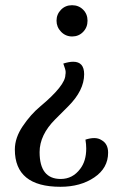

<svg xmlns="http://www.w3.org/2000/svg" viewBox="-20 -704 477 737"><path d="M197 -624.5Q197 -649 214 -666.5Q231 -684 256.5 -684Q282 -684 299 -667Q316 -650 316 -624.5Q316 -599 299 -581.5Q282 -564 257 -564Q232 -564 214.5 -582Q197 -600 197 -624.5ZM231 -417Q232 -420 232 -428Q232 -436 223 -460Q245 -467 261 -467Q303 -467 303 -419Q303 -357 242 -296L192 -246Q132 -186 132 -120Q132 -17 213 -17Q259 -17 288 -56Q311 -86 311 -134Q311 -150 308 -168Q326 -174 342 -174Q358 -174 370 -166Q395 -152 395 -118Q395 -59 342 -23Q289 13 212 13Q37 13 37 -130Q37 -175 67.5 -220Q98 -265 134 -295Q231 -376 231 -417Z"/></svg>

Font: Rufina
Style: Regular
Weight: 400
Designer: Martin Sommaruga
Foundry: Martin Sommaruga
Version: Version 1.001